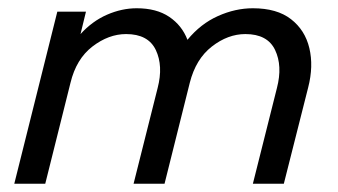

<svg xmlns="http://www.w3.org/2000/svg" viewBox="-20 -445 818 465"><path d="M14.6 0 118.8 -416.7H188.2L175 -362.5Q203.5 -393.8 239.2 -409.4Q275 -425 311.1 -425Q359 -425 389.9 -404.2Q420.8 -383.3 434 -348.6Q466 -387.5 508 -406.2Q550 -425 592.4 -425Q650.7 -425 684.7 -398.6Q718.8 -372.2 729.2 -328.5Q739.6 -284.7 726.4 -233.3L667.4 0H592.4L650.7 -231.9Q664.6 -285.4 646.2 -324Q627.8 -362.5 574.3 -362.5Q531.9 -362.5 493.1 -332.3Q454.2 -302.1 439.6 -244.4L378.5 0H303.5L361.8 -231.9Q375.7 -285.4 357.3 -324Q338.9 -362.5 285.4 -362.5Q243.1 -362.5 203.8 -332.3Q164.6 -302.1 150.7 -244.4L89.6 0Z"/></svg>

Font: Afacad
Style: Italic
Weight: 400
Italic angle: -14°
Designer: Kristian Moeller
Foundry: Dicotype
Version: Version 1.000